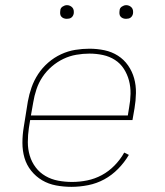

<svg xmlns="http://www.w3.org/2000/svg" viewBox="-20 -717 640 745"><path d="M257 8Q227 8 197.5 2.5Q168 -3 143.5 -17.5Q119 -32 101 -54.5Q83 -77 75 -104.5Q67 -132 67 -162.5Q67 -193 72 -223L88 -323Q93 -351 102.5 -378Q112 -405 128 -429.5Q144 -454 167 -474Q190 -494 217 -506.5Q244 -519 272 -523.5Q300 -528 327 -528Q357 -528 385.5 -522Q414 -516 437.5 -501Q461 -486 477 -463Q493 -440 500.5 -413Q508 -386 507.5 -356Q507 -326 502 -297L494 -251H97L92 -220Q88 -193 88 -165.5Q88 -138 95.5 -113Q103 -88 118.5 -67.5Q134 -47 156.5 -34Q179 -21 205.5 -16Q232 -11 260 -11Q289 -11 318.5 -17Q348 -23 375 -37.5Q402 -52 424.5 -75Q447 -98 462 -125L480 -116Q463 -87 438.5 -62Q414 -37 384.5 -21Q355 -5 322 1.5Q289 8 257 8ZM476 -269 481 -300Q486 -326 486.5 -353Q487 -380 480.5 -404.5Q474 -429 460.5 -450Q447 -471 426 -484.5Q405 -498 379.5 -503.5Q354 -509 327 -509Q302 -509 276 -504.5Q250 -500 226 -488.5Q202 -477 181 -459Q160 -441 145 -418.5Q130 -396 121.5 -370.5Q113 -345 109 -320L100 -269ZM469 -644Q463 -644 457.5 -646Q452 -648 448 -652.5Q444 -657 443.5 -663.5Q443 -670 444 -676Q444 -681 446.5 -685Q449 -689 453 -691.5Q457 -694 461 -695.5Q465 -697 470 -697Q476 -697 481.5 -694.5Q487 -692 491 -687.5Q495 -683 496 -676.5Q497 -670 496 -664Q495 -659 492.5 -655Q490 -651 486.5 -648.5Q483 -646 478.5 -645Q474 -644 469 -644ZM239 -644Q233 -644 227.5 -646Q222 -648 218 -652.5Q214 -657 213.5 -663.5Q213 -670 214 -676Q214 -681 216.5 -685Q219 -689 223 -691.5Q227 -694 231 -695.5Q235 -697 240 -697Q246 -697 251.5 -694.5Q257 -692 261 -687.5Q265 -683 266 -676.5Q267 -670 266 -664Q265 -659 262.5 -655Q260 -651 256.5 -648.5Q253 -646 248.5 -645Q244 -644 239 -644Z"/></svg>

Font: Iosevka Aile Thin
Style: Italic
Weight: 100
Italic angle: -9°
Designer: Belleve Invis
Foundry: Belleve Invis
Version: Version 31.1.0; ttfautohint (v1.8.4)